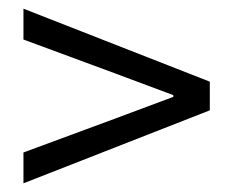

<svg xmlns="http://www.w3.org/2000/svg" viewBox="-20 -553 537 442"><path d="M34 -131V-202L245 -280L379 -330V-334L245 -384L34 -462V-533L463 -365V-299Z"/></svg>

Font: TypoPRO Source Sans Pro
Style: Regular
Weight: 400
Designer: Paul D. Hunt
Foundry: Adobe Systems Incorporated
Version: Version 2.020;PS 2.000;hotconv 1.0.86;makeotf.lib2.5.63406